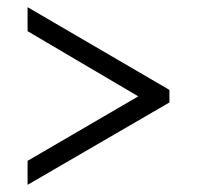

<svg xmlns="http://www.w3.org/2000/svg" viewBox="-20 -626 550 536"><path d="M57 -110 453 -340V-375L57 -606V-539L366 -357L57 -177Z"/></svg>

Font: Noto Serif Armenian SemiCondensed
Style: Regular
Weight: 400
Width: 4
Designer: Monotype Design Team
Foundry: Monotype Imaging Inc.
Version: Version 2.008